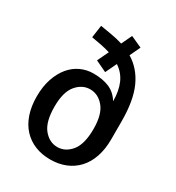

<svg xmlns="http://www.w3.org/2000/svg" viewBox="-174 -821 862 938"><g transform="rotate(30 257.5 -351.5)"><path d="M237 -587Q225 -591 212 -594Q199 -597 185 -600L130 -610L140 -680L200 -670Q218 -667 235 -663Q252 -659 268 -654L296 -713L360 -684L332 -625Q395 -587 427.5 -515Q460 -443 460 -325V-225Q460 -169 445 -125Q430 -81 402 -51Q374 -21 335.5 -5.5Q297 10 250 10Q203 10 164.5 -5.5Q126 -21 98 -51Q70 -81 55 -125Q40 -169 40 -225Q40 -281 55 -325Q70 -369 95 -399Q120 -429 153.5 -444.5Q187 -460 225 -460Q278 -460 315 -444Q352 -428 375 -390Q375 -448 357 -489.5Q339 -531 300 -557L270 -494L207 -524ZM250 -385Q205 -385 172.5 -346Q140 -307 140 -225Q140 -139 172.5 -99.5Q205 -60 250 -60Q295 -60 327.5 -99.5Q360 -139 360 -225Q360 -307 327.5 -346Q295 -385 250 -385Z"/></g></svg>

Font: Scada
Style: Regular
Weight: 400
Designer: Jovanny Lemonad
Foundry: Jovanny Lemonad
Version: Version 3.005; ttfautohint (v0.91) -l 8 -r 50 -G 200 -x 0 -w